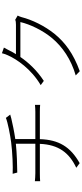

<svg xmlns="http://www.w3.org/2000/svg" viewBox="566 -1402 867 2040"><g transform="rotate(-90 1000.0 -381.5)"><path d="M543 -440V-653C621 -664 709 -683 760 -695C773 -699 788 -703 803 -707L768 -753C720 -733 592 -708 508 -697C400 -683 249 -677 174 -681L187 -632C270 -633 388 -636 493 -647V-440H180C150 -440 114 -443 95 -445V-389C118 -391 149 -392 182 -392H492C484 -193 397 -80 238 -5L287 31C461 -67 536 -191 542 -392H835C858 -392 887 -391 906 -389V-444C886 -442 855 -440 833 -440Z M1810 -654C1798 -648 1782 -646 1758 -646H1445C1459 -668 1471 -690 1481 -710C1490 -727 1503 -754 1515 -774L1455 -795C1451 -774 1439 -744 1432 -730C1392 -639 1287 -483 1116 -383L1161 -350C1276 -425 1358 -516 1415 -599H1786C1763 -498 1699 -363 1616 -263C1523 -152 1390 -60 1219 -11L1264 32C1451 -35 1571 -126 1659 -234C1747 -342 1811 -478 1838 -585C1841 -596 1849 -617 1855 -628Z"/></g></svg>

Font: Genne Gothic Light
Style: Regular
Weight: 300
Designer: Ryoko NISHIZUKA (kana & ideographs); Paul D. Hunt (Latin, Greek & Cyrillic); Wenlong ZHANG (bopomofo); Sandoll Communica
Foundry: Adobe Systems Incorporated
Version: Version 1.004;PS 1.004;hotconv 16.6.51;makeotf.lib2.5.65220